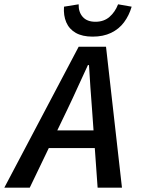

<svg xmlns="http://www.w3.org/2000/svg" viewBox="-53 -871 673 891"><path d="M-33 0 312 -654H439L513 0H400L374 -365Q370 -415 366.5 -466Q363 -517 360 -569H355Q331 -518 308.5 -468Q286 -418 261 -366L85 0ZM128 -184 148 -266H442L424 -184ZM377 -701Q329 -701 298.5 -718.5Q268 -736 254.5 -767.5Q241 -799 244 -840L312 -851Q311 -815 331 -792.5Q351 -770 390 -770Q429 -770 455 -792.5Q481 -815 495 -851L558 -840Q546 -799 522.5 -767.5Q499 -736 462.5 -718.5Q426 -701 377 -701Z"/></svg>

Font: Source Code Pro ExtraLight SemiBold
Style: Italic
Weight: 600
Italic angle: -11°
Monospace: yes
Version: Version 1.016;hotconv 1.0.116;makeotfexe 2.5.65601